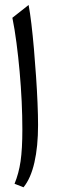

<svg xmlns="http://www.w3.org/2000/svg" viewBox="-20 -763 247 791"><path d="M97.9 -742.5 31 -689.8Q40.5 -643.1 47.9 -586.3Q55.4 -529.4 60.9 -467.8Q66.4 -406.1 69.3 -345.3Q72.1 -284.5 72.1 -229.9Q72.1 -149.3 64.8 -98.8Q57.4 -48.4 39.9 -5.9L76.9 8.6Q106.9 -28.2 121.8 -93.8Q136.8 -159.4 136.8 -248.1Q136.8 -287.1 134.6 -339Q132.5 -390.9 128.5 -448.3Q124.6 -505.7 119.8 -561.7Q114.9 -617.7 109.3 -664.8Q103.7 -711.9 97.9 -742.5Z"/></svg>

Font: Pinar-VF-FD
Style: Regular
Weight: 300
Designer: Amin Abedi
Version: Version 3.0